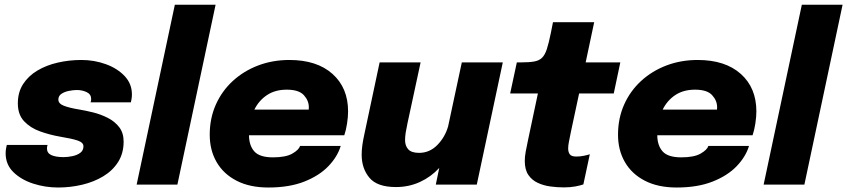

<svg xmlns="http://www.w3.org/2000/svg" viewBox="-20 -802 3680 834"><path d="M232.5 12.5Q177 12.5 124.8 -4.2Q72.5 -21 38.5 -54Q4.5 -87 4.5 -136Q4.5 -146.5 6.2 -156.5Q8 -166.5 9.5 -172.5H186.5Q184 -164 184 -157Q184 -137 203.2 -128.2Q222.5 -119.5 256.5 -119.5Q274.5 -119.5 294.8 -123.8Q315 -128 328.8 -138.2Q342.5 -148.5 342.5 -166.5Q342.5 -183 317.5 -191.5Q292.5 -200 240.5 -208.5Q197 -216 154.8 -231Q112.5 -246 85 -275Q57.5 -304 57.5 -353Q57.5 -401.5 80.5 -437Q103.5 -472.5 142.8 -495.8Q182 -519 231.5 -530.2Q281 -541.5 333.5 -541.5Q389.5 -541.5 439.8 -523.2Q490 -505 521.5 -471.5Q553 -438 553 -392Q553 -382 551.5 -372.5Q550 -363 548.5 -357.5H373.5Q376 -364 376 -372Q376 -392.5 356.5 -401.8Q337 -411 314 -411Q298.5 -411 279.5 -407.2Q260.5 -403.5 247 -394.5Q233.5 -385.5 233.5 -369.5Q233.5 -352 257 -342.8Q280.5 -333.5 323 -326.5Q350.5 -322 384 -313.8Q417.5 -305.5 447.8 -290.2Q478 -275 497.5 -250Q517 -225 517 -187Q517 -136 493 -98.2Q469 -60.5 428.2 -36Q387.5 -11.5 336.5 0.5Q285.5 12.5 232.5 12.5Z M916.5 -781.5 750.5 0H573.5L739.5 -781.5Z M1460 -168Q1446 -121.5 1406.5 -80.2Q1367 -39 1301.8 -13.2Q1236.5 12.5 1146 12.5Q1065 12.5 1008 -16.8Q951 -46 921 -97.8Q891 -149.5 891 -217Q891 -288 917.5 -347.5Q944 -407 991.5 -450.5Q1039 -494 1101.8 -517.8Q1164.5 -541.5 1237 -541.5Q1356.5 -541.5 1424.2 -481Q1492 -420.5 1492 -318Q1492 -294.5 1487.5 -265.2Q1483 -236 1475.5 -214.5H1061.5Q1062 -169.5 1085 -144Q1108 -118.5 1165.5 -118.5Q1221.5 -118.5 1249.8 -134.8Q1278 -151 1283.5 -168ZM1225.5 -412.5Q1175 -412.5 1139.8 -389Q1104.5 -365.5 1085 -326H1321Q1321.5 -331 1321.5 -336Q1321.5 -365 1299.8 -388.8Q1278 -412.5 1225.5 -412.5Z M1700 10.5Q1618.5 10.5 1584.8 -29.8Q1551 -70 1551 -130Q1551 -150 1554 -171.8Q1557 -193.5 1563 -220.5L1629 -531H1807L1750 -266.5Q1745 -243.5 1742.2 -225.8Q1739.5 -208 1739.5 -193.5Q1739.5 -168.5 1753.5 -153.2Q1767.5 -138 1800.5 -138Q1846 -138 1879.5 -172Q1913 -206 1926.5 -253L1986 -531H2164L2051 0H1873L1888 -72.5Q1852 -33.5 1804 -11.5Q1756 10.5 1700 10.5Z M2429.5 12Q2401 12 2371 8Q2341 4 2315.8 -7.8Q2290.5 -19.5 2275 -42.2Q2259.5 -65 2259.5 -103Q2259.5 -121 2263.5 -143.2Q2267.5 -165.5 2273.5 -193L2316.5 -396H2196L2225 -531H2244Q2278.5 -531 2300 -534.8Q2321.5 -538.5 2334.2 -550.8Q2347 -563 2355.5 -589.2Q2364 -615.5 2373 -660L2382 -705.5H2561L2524 -531H2674.5L2646 -396H2495.5L2459.5 -227.5Q2454 -200 2451 -184.8Q2448 -169.5 2448 -157Q2448 -141 2455.2 -131.5Q2462.5 -122 2483 -122Q2500.5 -122 2517 -125.5Q2533.5 -129 2542 -132L2514 -1Q2502 3.5 2479.5 7.8Q2457 12 2429.5 12Z M3233.5 -168Q3219.5 -121.5 3180 -80.2Q3140.5 -39 3075.2 -13.2Q3010 12.5 2919.5 12.5Q2838.5 12.5 2781.5 -16.8Q2724.5 -46 2694.5 -97.8Q2664.5 -149.5 2664.5 -217Q2664.5 -288 2691 -347.5Q2717.5 -407 2765 -450.5Q2812.5 -494 2875.2 -517.8Q2938 -541.5 3010.5 -541.5Q3130 -541.5 3197.8 -481Q3265.5 -420.5 3265.5 -318Q3265.5 -294.5 3261 -265.2Q3256.5 -236 3249 -214.5H2835Q2835.5 -169.5 2858.5 -144Q2881.5 -118.5 2939 -118.5Q2995 -118.5 3023.2 -134.8Q3051.5 -151 3057 -168ZM2999 -412.5Q2948.5 -412.5 2913.2 -389Q2878 -365.5 2858.5 -326H3094.5Q3095 -331 3095 -336Q3095 -365 3073.2 -388.8Q3051.5 -412.5 2999 -412.5Z M3640 -781.5 3474 0H3297L3463 -781.5Z"/></svg>

Font: Epilogue ExtraBold
Style: Italic
Weight: 800
Italic angle: -12°
Designer: Tyler Finck
Foundry: Etcetera Type Co
Version: Version 2.111; ttfautohint (v1.8.3)